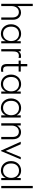

<svg xmlns="http://www.w3.org/2000/svg" viewBox="1739 -2479 748 4266"><g transform="rotate(90 2113.0 -346.0)"><path d="M368 -247Q368 -285 358.5 -312Q349 -339 333 -356.5Q317 -374 295.5 -382.5Q274 -391 250 -391Q220 -391 195.5 -379.5Q171 -368 153.5 -347.5Q136 -327 126 -298.5Q116 -270 115 -237V0H64V-700H115V-359Q135 -392 173 -415.5Q211 -439 259 -439Q292 -439 321 -427Q350 -415 372 -392Q394 -369 406.5 -335Q419 -301 419 -257V0H368V-247Z M727 8Q687 8 649.5 -7Q612 -22 583 -51Q554 -80 536.5 -121.5Q519 -163 519 -217Q519 -269 536 -310.5Q553 -352 581.5 -381Q610 -410 648 -425.5Q686 -441 729 -441Q791 -441 833 -411.5Q875 -382 895 -341V-433H943V0H895V-102Q875 -54 831.5 -23Q788 8 727 8ZM729 -40Q769 -40 799.5 -55.5Q830 -71 850.5 -96Q871 -121 881.5 -152Q892 -183 892 -213V-224Q892 -256 882 -286.5Q872 -317 852 -341Q832 -365 802 -379.5Q772 -394 732 -394Q661 -394 616.5 -348Q572 -302 572 -218Q572 -138 614.5 -89Q657 -40 729 -40Z M1225 -439Q1236 -439 1246.5 -438Q1257 -437 1267 -434V-384Q1256 -387 1244 -389Q1232 -391 1219 -391Q1185 -391 1165.5 -378.5Q1146 -366 1136.5 -344.5Q1127 -323 1124.5 -294.5Q1122 -266 1122 -235V0H1071V-433H1119V-379Q1131 -401 1156 -420Q1181 -439 1225 -439Z M1327 -433H1402V-578H1454V-433H1571V-386H1454V-135Q1454 -115 1457 -98Q1460 -81 1468 -68.5Q1476 -56 1491.5 -48.5Q1507 -41 1533 -41Q1543 -41 1553.5 -42Q1564 -43 1575 -45V0Q1560 3 1547 4Q1534 5 1524 5Q1495 5 1472.5 -1.5Q1450 -8 1434.5 -23Q1419 -38 1410.5 -64Q1402 -90 1402 -129V-386H1327Z M1845 8Q1805 8 1767.5 -7Q1730 -22 1701 -51Q1672 -80 1654.5 -121.5Q1637 -163 1637 -217Q1637 -269 1654 -310.5Q1671 -352 1699.5 -381Q1728 -410 1766 -425.5Q1804 -441 1847 -441Q1909 -441 1951 -411.5Q1993 -382 2013 -341V-433H2061V0H2013V-102Q1993 -54 1949.5 -23Q1906 8 1845 8ZM1847 -40Q1887 -40 1917.5 -55.5Q1948 -71 1968.5 -96Q1989 -121 1999.5 -152Q2010 -183 2010 -213V-224Q2010 -256 2000 -286.5Q1990 -317 1970 -341Q1950 -365 1920 -379.5Q1890 -394 1850 -394Q1779 -394 1734.5 -348Q1690 -302 1690 -218Q1690 -138 1732.5 -89Q1775 -40 1847 -40Z M2375 8Q2335 8 2297.5 -7Q2260 -22 2231 -51Q2202 -80 2184.5 -121.5Q2167 -163 2167 -217Q2167 -269 2184 -310.5Q2201 -352 2229.5 -381Q2258 -410 2296 -425.5Q2334 -441 2377 -441Q2439 -441 2481 -411.5Q2523 -382 2543 -341V-433H2591V0H2543V-102Q2523 -54 2479.5 -23Q2436 8 2375 8ZM2377 -40Q2417 -40 2447.5 -55.5Q2478 -71 2498.5 -96Q2519 -121 2529.5 -152Q2540 -183 2540 -213V-224Q2540 -256 2530 -286.5Q2520 -317 2500 -341Q2480 -365 2450 -379.5Q2420 -394 2380 -394Q2309 -394 2264.5 -348Q2220 -302 2220 -218Q2220 -138 2262.5 -89Q2305 -40 2377 -40Z M3023 -247Q3023 -323 2991 -357Q2959 -391 2907 -391Q2877 -391 2852 -379.5Q2827 -368 2809 -347.5Q2791 -327 2781 -298.5Q2771 -270 2770 -237V0H2719V-433H2767V-350Q2787 -386 2826.5 -412.5Q2866 -439 2917 -439Q2951 -439 2980 -427Q3009 -415 3030 -392Q3051 -369 3062.5 -335Q3074 -301 3074 -257V0H3023V-247Z M3130 -429V-433H3185L3332 -99L3470 -433H3519V-428L3336 7H3326Z M3767 8Q3727 8 3689.5 -7Q3652 -22 3623 -51Q3594 -80 3576.5 -121.5Q3559 -163 3559 -217Q3559 -269 3576 -310.5Q3593 -352 3621.5 -381Q3650 -410 3688 -425.5Q3726 -441 3769 -441Q3831 -441 3873 -411.5Q3915 -382 3935 -341V-433H3983V0H3935V-102Q3915 -54 3871.5 -23Q3828 8 3767 8ZM3769 -40Q3809 -40 3839.5 -55.5Q3870 -71 3890.5 -96Q3911 -121 3921.5 -152Q3932 -183 3932 -213V-224Q3932 -256 3922 -286.5Q3912 -317 3892 -341Q3872 -365 3842 -379.5Q3812 -394 3772 -394Q3701 -394 3656.5 -348Q3612 -302 3612 -218Q3612 -138 3654.5 -89Q3697 -40 3769 -40Z M4111 -700H4162V0H4111Z"/></g></svg>

Font: Tilda Sans Light
Style: Regular
Weight: 300
Designer: ParaType Ltd
Foundry: ParaType Ltd
Version: Version 1.009